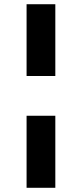

<svg xmlns="http://www.w3.org/2000/svg" viewBox="-20 -747 385 903"><path d="M105 136.2V-202.6H240.2V136.2ZM105 -727.1H240.2V-389.6H105Z"/></svg>

Font: My Font
Style: Bold
Weight: 500
Designer: Rasmus Andersson
Foundry: rsms
Version: Version 0.001